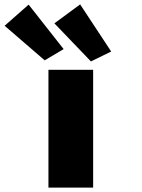

<svg xmlns="http://www.w3.org/2000/svg" viewBox="-20 -852 643 872"><path d="M200 0V-535H403V0ZM393 -573 227 -746 344 -832 485 -618ZM183 -578 1 -735 110 -831 269 -629Z"/></svg>

Font: Lexend Zetta Black
Style: Regular
Weight: 900
Designer: Bonnie Shaver-Troup, Thomas Jockin
Foundry: Lexend
Version: Version 1.007